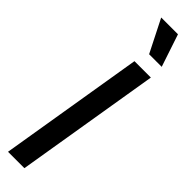

<svg xmlns="http://www.w3.org/2000/svg" viewBox="-333 -937 910 910"><g transform="rotate(45 122.0 -481.5)"><path d="M243.7 -727.5 123.5 0H13.7L133.8 -727.5ZM159.7 -799.8 77.1 -963.4H189.5L244.1 -799.8Z"/></g></svg>

Font: Inter Tight Medium
Style: Italic
Weight: 500
Italic angle: -9.39999°
Designer: Rasmus Andersson
Foundry: rsms
Version: Version 3.004